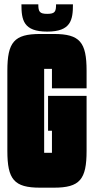

<svg xmlns="http://www.w3.org/2000/svg" viewBox="-20 -862 434 887"><path d="M198 -798C163 -798 157 -808 157 -842H79C79 -770 88 -716 198 -716C308 -716 317 -770 317 -842H239C239 -808 234 -798 198 -798ZM202 -258H220V-156H184V-544H220V-454H380V-535C380 -667 349 -705 229 -705H165C45 -705 14 -667 14 -535V-165C14 -33 45 5 165 5H229C349 5 380 -33 380 -165V-419H202Z"/></svg>

Font: Queering Heavy
Style: Bold
Weight: 900
Designer: Adam Naccarato
Foundry: adamnac
Version: Version 2.000;hotconv 1.0.109;makeotfexe 2.5.65596